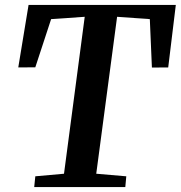

<svg xmlns="http://www.w3.org/2000/svg" viewBox="-20 -763 737 783"><path d="M119.5 0 124 -44 241 -54.5 325.5 -694.5 188.5 -685 124 -488.5 54.5 -488 96.5 -743H697L666 -488L599.5 -487.5L591 -685L457.5 -694.5L372.5 -54.5L495 -44L491 0Z"/></svg>

Font: Merriweather 36pt SemiBold
Style: Italic
Weight: 600
Italic angle: -7.8°
Version: Version 2.101